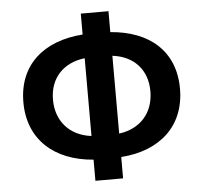

<svg xmlns="http://www.w3.org/2000/svg" viewBox="-55 -823 959 905"><g transform="rotate(-5 425.0 -370.5)"><path d="M54 -373C54 -196 176 -89 360 -75V25H491V-76C675 -89 795 -196 795 -373C795 -551 675 -653 491 -667V-766H360V-667C176 -654 54 -551 54 -373ZM194 -373C194 -476 259 -543 360 -555V-187C259 -199 194 -270 194 -373ZM491 -555C591 -543 655 -476 655 -373C655 -270 591 -200 491 -187Z"/></g></svg>

Font: Kinto Sans
Style: Bold
Weight: 700
Designer: Authors: Ryoko NISHIZUKA  (kana & ideographs); Paul D. Hunt (Latin, Greek & Cyrillic); Wenlong ZHANG  (bopomofo); Sandol
Foundry: Adobe Systems Incorporated, ookami Inc.
Version: Version 0.001